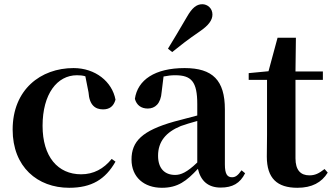

<svg xmlns="http://www.w3.org/2000/svg" viewBox="-20 -875 1579 911"><path d="M308 16C415 16 480 -24 528 -108L510 -121C472 -74 424 -48 365 -48C254 -48 182 -132 182 -278C182 -429 251 -518 345 -518C359 -518 372 -517 385 -513L400 -437C404 -376 432 -356 469 -356C499 -356 519 -370 528 -402C512 -488 432 -552 329 -552C173 -552 40 -450 40 -260C40 -83 158 16 308 16Z M777 -644 797 -628C833 -657 868 -685 928 -726C969 -754 988 -779 988 -806C988 -836 964 -855 940 -855C912 -855 891 -837 867 -795C828 -727 802 -686 777 -644ZM1027 15C1083 15 1119 -5 1143 -53L1126 -67C1108 -41 1096 -34 1081 -34C1059 -34 1047 -48 1047 -95V-356C1047 -494 989 -552 856 -552C715 -552 633 -496 620 -406C628 -376 650 -360 681 -360C715 -360 743 -382 747 -439L756 -512C776 -516 793 -518 811 -518C888 -518 916 -488 916 -381V-327L806 -298C654 -255 604 -204 604 -118C604 -34 664 16 748 16C824 16 865 -16 919 -74C932 -18 966 15 1027 15ZM916 -104C867 -57 838 -45 811 -45C762 -45 730 -75 730 -136C730 -203 767 -248 838 -277C858 -284 886 -293 916 -301Z M1391 16C1460 16 1506 -9 1535 -56L1520 -73C1493 -52 1475 -43 1448 -43C1407 -43 1382 -67 1382 -124V-496H1512V-536H1382L1384 -696H1297L1254 -537L1160 -528V-496H1247V-235C1247 -195 1246 -169 1246 -132C1246 -29 1295 16 1391 16Z"/></svg>

Font: Noto Serif CJK TC
Style: Bold
Weight: 700
Designer: Ryoko NISHIZUKA 西塚涼子 (kana & ideographs); Frank Grießhammer (Latin, Greek & Cyrillic); Wenlong ZHANG 张文龙 (bopomofo); San
Foundry: Adobe
Version: Version 2.001;hotconv 1.1.0;makeotfexe 2.6.0